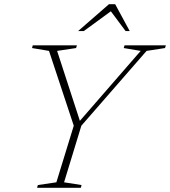

<svg xmlns="http://www.w3.org/2000/svg" viewBox="-20 -891 807 911"><path d="M647.5 -649.5 567 -663 571 -676H767L763 -663L675.5 -649.5L366 -294.5L284 -26L367 -13L363.5 0H156L159.5 -13L247.5 -26L330 -294.5L212.5 -649.5L132 -663L135.5 -676H345L341 -663L251 -649.5L363 -305.5H348.5ZM350.5 -743.5 497 -871H526.5L595.5 -743.5H576L500 -845.5H517L377.5 -743.5Z"/></svg>

Font: Newsreader 16pt 16pt ExtraLight
Style: Italic
Weight: 250
Italic angle: -17°
Version: Version 1.003